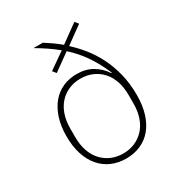

<svg xmlns="http://www.w3.org/2000/svg" viewBox="-178 -878 956 1016"><g transform="rotate(-30 300.0 -370.0)"><path d="M440 -731 335 -655Q370 -623 402.5 -583Q435 -543 460.5 -492.5Q486 -442 501 -382Q516 -322 516 -252Q516 -188 500.5 -139Q485 -90 457 -56.5Q429 -23 389 -5.5Q349 12 301 12Q252 12 212 -5.5Q172 -23 143.5 -56.5Q115 -90 99.5 -138Q84 -186 84 -248Q84 -309 99.5 -357Q115 -405 142.5 -438.5Q170 -472 209 -489.5Q248 -507 295 -507Q349 -507 389.5 -483.5Q430 -460 457 -419L460 -421Q428 -495 391.5 -546.5Q355 -598 310 -638L207 -564L190 -585L290 -655Q261 -679 230.5 -699.5Q200 -720 166 -740H223Q244 -727 267.5 -710.5Q291 -694 315 -674L423 -752ZM300 -19Q339 -19 371.5 -33Q404 -47 428 -73Q452 -99 465 -136.5Q478 -174 478 -222V-273Q478 -321 465 -358.5Q452 -396 428 -422Q404 -448 371.5 -462Q339 -476 300 -476Q261 -476 228.5 -462Q196 -448 172 -422Q148 -396 135 -358.5Q122 -321 122 -273V-222Q122 -174 135 -136.5Q148 -99 172 -73Q196 -47 228.5 -33Q261 -19 300 -19Z"/></g></svg>

Font: IBM Plex Mono ExtLt
Style: Regular
Weight: 200
Monospace: yes
Designer: Mike Abbink, Paul van der Laan, Pieter van Rosmalen
Foundry: Bold Monday
Version: Version 2.3